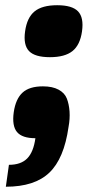

<svg xmlns="http://www.w3.org/2000/svg" viewBox="-20 -520 336 736"><path d="M294.4 -399.9Q287.1 -347.7 257.8 -324.2Q228.5 -300.8 171.4 -300.8Q113.8 -300.8 91.3 -324.2Q68.8 -347.7 76.2 -399.9Q83.5 -452.6 112.5 -476.3Q141.6 -500 199.2 -500Q256.8 -500 279.3 -476.3Q301.8 -452.6 294.4 -399.9ZM144.5 -189Q181.2 -189 204.6 -176.3Q228 -163.6 236.3 -142.1Q244.6 -120.6 246.6 -92.5Q248.5 -64.5 242.7 -33.2Q225.6 87.9 169.2 141.8Q112.8 195.8 2.4 195.8L14.2 111.8Q60.1 111.8 84.2 87.4Q108.4 63 115.7 9.8Q64.9 9.8 45.2 -13.9Q25.4 -37.6 32.7 -89.8Q40 -140.6 66.2 -164.8Q92.3 -189 144.5 -189Z"/></svg>

Font: Fivo Sans Black
Style: Regular
Weight: 900
Designer: Alexander Slobzheninov
Foundry: Alexander Slobzheninov
Version: 1.0